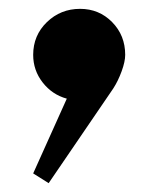

<svg xmlns="http://www.w3.org/2000/svg" viewBox="-20 -210 358 434"><path d="M90 204 55 182 131 13Q98 4 76.5 -23.5Q55 -51 55 -86Q55 -130 86 -160Q117 -190 161 -190Q204 -190 233.5 -160Q263 -130 263 -86Q263 -71 255 -49Q247 -27 236 -10Z"/></svg>

Font: Wittgenstein Black
Style: Regular
Weight: 900
Designer: Jörg Drees
Foundry: Jörg Drees
Version: Version 1.303; ttfautohint (v1.8.4.7-5d5b)